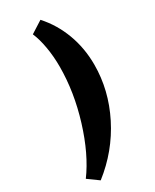

<svg xmlns="http://www.w3.org/2000/svg" viewBox="-219 -743 741 917"><g transform="rotate(-30 151.0 -284.0)"><path d="M-12 78Q58 -17 103 -163Q148 -309 148 -449Q148 -505 139 -557Q130 -609 114 -646L180 -688Q236 -626 266 -545.5Q296 -465 296 -374Q296 -234 230 -103Q164 28 46 120Z"/></g></svg>

Font: Grenze ExtraBold
Style: Italic
Weight: 800
Italic angle: -10°
Designer: Renata Polastri
Foundry: Omnibus-Type
Version: Version 1.002; ttfautohint (v1.8)